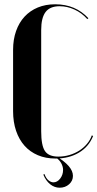

<svg xmlns="http://www.w3.org/2000/svg" viewBox="-20 -729 454 895"><path d="M41 -497Q41 -545 55 -584.5Q69 -624 94.5 -651.5Q120 -679 156 -694Q192 -709 237 -709Q332 -709 392 -644L387 -640Q361 -669 327 -684.5Q293 -700 258 -700Q213 -700 192.5 -673Q172 -646 172 -589V-117Q172 -51 189.5 -25Q207 1 252 1Q279 1 304 -6.5Q329 -14 349.5 -27Q370 -40 385.5 -58.5Q401 -77 408 -98L414 -95Q394 -45 348 -17.5Q302 10 239 10Q193 10 156.5 -5.5Q120 -21 94.5 -49.5Q69 -78 55 -119Q41 -160 41 -211ZM187 82Q195 103 206.5 112Q218 121 229 121Q247 121 260.5 103.5Q274 86 274 63Q274 47 265 31Q256 15 236 2H246Q281 23 300.5 45.5Q320 68 320 91Q320 114 302 130Q284 146 258 146Q234 146 214 130Q194 114 182 85Z"/></svg>

Font: Moniqa Black Display
Style: Regular
Weight: 900
Designer: Rajesh Rajput
Foundry: Rajesh Rajput
Version: Version 1.000